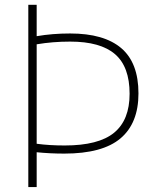

<svg xmlns="http://www.w3.org/2000/svg" viewBox="-20 -760 637 780"><path d="M95 -740.5H129V-613Q193 -624 265 -624Q402.5 -624 472.5 -564.5Q542.5 -505 542.5 -380.5Q542.5 -259.5 469.5 -197.8Q396.5 -136 241 -136Q183.5 -136 129 -141.5V0H95ZM506.5 -379Q506.5 -489 447.2 -540Q388 -591 265 -591Q194 -591 129 -580V-176Q180 -169 242.5 -169Q380.5 -169 443.5 -220.8Q506.5 -272.5 506.5 -379Z"/></svg>

Font: Encode Sans Thin
Style: Regular
Weight: 250
Designer: Multiple Designers
Foundry: Impallari Type
Version: Version 2.000